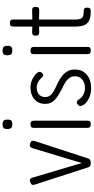

<svg xmlns="http://www.w3.org/2000/svg" viewBox="369 -1096 741 1520"><g transform="rotate(-90 740.0 -336.5)"><path d="M209 11Q196 11 187.5 7.5Q179 4 176 -6L38 -432Q33 -449 39 -456.5Q45 -464 58 -468Q70 -472 79 -470Q88 -468 93 -451L209 -60L324 -443Q328 -457 335.5 -466.5Q343 -476 365 -468Q386 -461 385 -448.5Q384 -436 380 -423L244 -7Q241 2 232 6.5Q223 11 209 11Z M515 11Q505 11 498.5 8Q492 5 489.5 -1.5Q487 -8 487 -19V-437Q487 -448 489.5 -454.5Q492 -461 498.5 -463.5Q505 -466 516 -466Q527 -466 533 -463Q539 -460 541.5 -453.5Q544 -447 544 -435V-18Q544 -7 541.5 -0.5Q539 6 532.5 8.5Q526 11 515 11ZM515 -610Q501 -610 493 -614Q485 -618 481.5 -627Q478 -636 478 -650Q478 -664 481.5 -672Q485 -680 493.5 -683.5Q502 -687 516 -687Q530 -687 538 -683Q546 -679 549.5 -670.5Q553 -662 553 -647Q553 -634 549.5 -625.5Q546 -617 538 -613.5Q530 -610 515 -610Z M802 14Q781 14 761 10Q741 6 723 -2.5Q705 -11 691 -22.5Q677 -34 668 -48Q663 -58 661 -65Q659 -72 661 -78.5Q663 -85 669 -89Q682 -102 693.5 -99Q705 -96 716 -78Q722 -68 731.5 -60Q741 -52 752 -46.5Q763 -41 775.5 -38Q788 -35 801 -35Q844 -35 870 -56.5Q896 -78 896 -115Q896 -130 890.5 -143Q885 -156 876 -166Q867 -176 855 -185Q843 -194 829 -201.5Q815 -209 800 -215Q771 -230 748.5 -244Q726 -258 710 -273Q694 -288 685.5 -306.5Q677 -325 677 -350Q677 -385 693 -411Q709 -437 738 -451.5Q767 -466 807 -466Q824 -466 839.5 -462.5Q855 -459 869 -453Q883 -447 895.5 -438Q908 -429 919 -418Q929 -407 930.5 -397Q932 -387 925 -379Q915 -367 904.5 -366Q894 -365 885 -377Q874 -390 861 -399Q848 -408 834.5 -412.5Q821 -417 807 -417Q785 -417 767.5 -409Q750 -401 740.5 -385.5Q731 -370 731 -350Q731 -333 737.5 -320.5Q744 -308 755.5 -298Q767 -288 783 -279.5Q799 -271 817 -262Q843 -251 866.5 -237.5Q890 -224 908.5 -207Q927 -190 938 -168Q949 -146 949 -116Q949 -56 908.5 -21Q868 14 802 14Z M1099 11Q1089 11 1082.5 8Q1076 5 1073.5 -1.5Q1071 -8 1071 -19V-437Q1071 -448 1073.5 -454.5Q1076 -461 1082.5 -463.5Q1089 -466 1100 -466Q1111 -466 1117 -463Q1123 -460 1125.5 -453.5Q1128 -447 1128 -435V-18Q1128 -7 1125.5 -0.5Q1123 6 1116.5 8.5Q1110 11 1099 11ZM1099 -610Q1085 -610 1077 -614Q1069 -618 1065.5 -627Q1062 -636 1062 -650Q1062 -664 1065.5 -672Q1069 -680 1077.5 -683.5Q1086 -687 1100 -687Q1114 -687 1122 -683Q1130 -679 1133.5 -670.5Q1137 -662 1137 -647Q1137 -634 1133.5 -625.5Q1130 -617 1122 -613.5Q1114 -610 1099 -610Z M1409 11Q1374 11 1351 3.5Q1328 -4 1314 -19Q1300 -34 1294.5 -57.5Q1289 -81 1289 -113V-598Q1289 -610 1291.5 -616.5Q1294 -623 1300 -626Q1306 -629 1316 -629Q1327 -629 1333.5 -626.5Q1340 -624 1342.5 -618Q1345 -612 1345 -601V-111Q1345 -89 1349 -76Q1353 -63 1360.5 -56Q1368 -49 1380 -47Q1392 -45 1408 -45Q1420 -45 1426.5 -42.5Q1433 -40 1436 -34Q1439 -28 1439 -17Q1439 -6 1436 0Q1433 6 1426.5 8.5Q1420 11 1409 11ZM1247 -453 1314 -451 1415 -453Q1426 -454 1432.5 -451Q1439 -448 1442 -442Q1445 -436 1445 -426Q1445 -415 1442.5 -408.5Q1440 -402 1434 -399.5Q1428 -397 1417 -397L1314 -399L1245 -397Q1229 -397 1223 -403.5Q1217 -410 1217 -426Q1217 -441 1224 -447.5Q1231 -454 1247 -453Z"/></g></svg>

Font: Fredoka SemiCondensed Light
Style: Regular
Weight: 300
Width: 4
Designer: Ben Nathan
Foundry: Milena B. Brandão, Ben Nathan
Version: Version 2.001